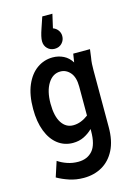

<svg xmlns="http://www.w3.org/2000/svg" viewBox="-142 -848 788 1118"><g transform="rotate(-15 252.5 -289.5)"><path d="M38 -268Q38 -353 63 -411Q88 -469 130.5 -499Q173 -529 225 -529Q260 -529 290 -514Q320 -499 339 -468L347 -519H448L442 -473Q438 -451 437 -433.5Q436 -416 436 -395V-52Q436 30 408 85Q380 140 331.5 168Q283 196 220 196Q174 196 133.5 182.5Q93 169 62 151L92 59Q117 76 148 86.5Q179 97 213 97Q268 97 299.5 61Q331 25 331 -57V-69Q308 -46 278.5 -31.5Q249 -17 212 -17Q161 -17 121.5 -47Q82 -77 60 -133.5Q38 -190 38 -268ZM144 -272Q144 -196 170 -156Q196 -116 240 -116Q264 -116 287 -125Q310 -134 331 -150V-325Q331 -381 306.5 -409.5Q282 -438 247 -438Q201 -438 172.5 -392.5Q144 -347 144 -272ZM190 -636Q190 -661 206 -707L229 -775H290L271 -692Q290 -685 301 -669.5Q312 -654 312 -635Q312 -610 295 -592Q278 -574 251 -574Q225 -574 207.5 -591.5Q190 -609 190 -636Z"/></g></svg>

Font: Radio Canada Condensed Medium
Style: Regular
Weight: 500
Width: 3
Designer: Charles Daoud, Etienne Aubert Bonn, Alexandre Saumier Demers, Jacques Le Bailly
Foundry: Radio-Canada
Version: Version 2.104; ttfautohint (v1.8.4.7-5d5b);gftools[0.9.28.de